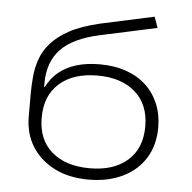

<svg xmlns="http://www.w3.org/2000/svg" viewBox="-52 -781 841 842"><g transform="rotate(5 368.0 -360.5)"><path d="M368 8Q282 8 218.5 -24Q155 -56 119 -112.5Q83 -169 83 -247V-345Q83 -381 86.5 -420Q90 -459 103 -497Q116 -535 145.5 -569Q175 -603 226.5 -631Q278 -659 360 -678L595 -729L612 -681L362 -627Q246 -602 192.5 -546Q139 -490 139 -396V-380H142Q162 -420 194.5 -446.5Q227 -473 272 -486.5Q317 -500 374 -500Q437 -500 488.5 -482.5Q540 -465 576.5 -431.5Q613 -398 633 -351Q653 -304 653 -246Q653 -169 618 -112Q583 -55 518.5 -23.5Q454 8 368 8ZM369 -42Q474 -42 535 -95.5Q596 -149 596 -246Q596 -342 535 -396Q474 -450 368 -450Q262 -450 201 -396Q140 -342 140 -245Q140 -148 201.5 -95Q263 -42 369 -42Z"/></g></svg>

Font: Nunito Sans 7pt Expanded ExtraLight
Style: Regular
Weight: 250
Width: 7
Designer: Vernon Adams
Foundry: Vernon Adams
Version: Version 3.101;gftools[0.9.27]